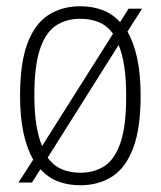

<svg xmlns="http://www.w3.org/2000/svg" viewBox="-20 -568 500 598"><path d="M377 -469.5Q396.5 -436 407.2 -386.8Q418 -337.5 418 -270Q418 -168.5 395 -107.2Q372 -46 329.8 -18.5Q287.5 9 230 9Q192.5 9 161.2 -2.8Q130 -14.5 106 -41L79.5 0.5H37.5L83.5 -71Q64 -104.5 53.2 -153.8Q42.5 -203 42.5 -270Q42.5 -372 65.5 -433Q88.5 -494 130.8 -521.2Q173 -548.5 230 -548.5Q267.5 -548.5 299 -536.8Q330.5 -525 354 -499L380.5 -541H422.5ZM230 -509.5Q186.5 -509.5 154.5 -488.5Q122.5 -467.5 104.8 -415.8Q87 -364 87 -272Q87 -219 93.2 -179.8Q99.5 -140.5 111 -113L332 -463Q313.5 -488.5 287.5 -499Q261.5 -509.5 230 -509.5ZM230 -30Q274 -30 306 -51.2Q338 -72.5 355.5 -124.2Q373 -176 373 -268Q373 -321.5 367 -361Q361 -400.5 349.5 -428L128.5 -77Q147 -51.5 172.8 -40.8Q198.5 -30 230 -30Z"/></svg>

Font: Encode Sans Condensed ExtraLight
Style: Regular
Weight: 200
Width: 3
Designer: Multiple Designers
Foundry: Impallari Type
Version: Version 3.000; ttfautohint (v1.8.3) -l 8 -r 50 -G 200 -x 14 